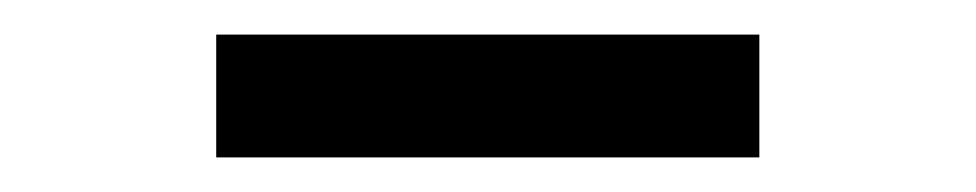

<svg xmlns="http://www.w3.org/2000/svg" viewBox="-20 -716 564 111"><path d="M105 -696H419V-625H105Z"/></svg>

Font: Brawler
Style: Regular
Weight: 400
Designer: Oleg Frolov, Haley Fiege
Foundry: Oleg Frolov, Haley Fiege
Version: Version 1.101; ttfautohint (v1.8.3)